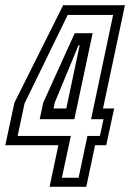

<svg xmlns="http://www.w3.org/2000/svg" viewBox="-36 -720 501 740"><path d="M155 0 189 -160.5H-15.5L19.5 -324L207.5 -700H445.5L361 -302H404L373.5 -160.5H330.5L296.5 0ZM202.5 -35H267L301 -196H349L363 -260.5H315L400 -662.5H225L58.5 -321L32 -196H237ZM117 -260.5 130.5 -324 252 -592H321L250.5 -260.5ZM170.5 -302H219.5L271 -545.5H266.5L175 -324.5Z"/></svg>

Font: Tourney Condensed Regular
Style: Italic
Weight: 400
Width: 3
Italic angle: -12°
Designer: Tyler Finck
Foundry: Etcetera Type Co
Version: Version 1.010; ttfautohint (v1.8.3)